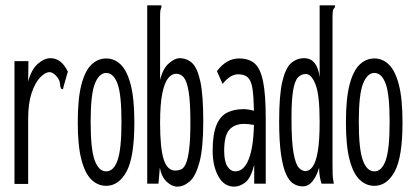

<svg xmlns="http://www.w3.org/2000/svg" viewBox="-20 -685 1540 716"><path d="M34 -457H86L85 -381Q97 -426 121 -447Q145 -468 168 -468Q209 -468 233 -418L217 -362L215 -352L208 -354Q204 -362 203.5 -373.5Q203 -385 193 -398Q178 -416 165 -416Q149 -416 130 -396.5Q111 -377 98 -338.5Q85 -300 85 -242V1H34Z M376 8Q345 8 321 -15Q297 -38 283.5 -90Q270 -142 270 -229Q270 -317 283.5 -369Q297 -421 321 -444Q345 -467 376 -467Q407 -467 430.5 -444Q454 -421 467.5 -369Q481 -317 481 -229Q481 -99 452 -45.5Q423 8 376 8ZM376 -46Q404 -46 418.5 -87.5Q433 -129 433 -230Q433 -334 418 -373.5Q403 -413 376 -413Q350 -413 334 -373.5Q318 -334 318 -230Q318 -129 333 -87.5Q348 -46 376 -46Z M641 11Q621 11 601.5 -7.5Q582 -26 576 -60L571 0H529V-665H582V-658Q579 -652 578 -645Q577 -638 577 -621V-387Q588 -431 610.5 -449.5Q633 -468 649 -468Q677 -468 696.5 -450Q716 -432 727 -381.5Q738 -331 738 -233Q738 -133 724 -80.5Q710 -28 687.5 -8.5Q665 11 641 11ZM633 -49Q645 -49 655.5 -53.5Q666 -58 673.5 -75.5Q681 -93 685.5 -129.5Q690 -166 690 -229Q690 -305 683.5 -343.5Q677 -382 665.5 -396Q654 -410 637 -410Q621 -410 607.5 -394Q594 -378 585.5 -338Q577 -298 577 -227Q577 -132 590.5 -90.5Q604 -49 633 -49Z M854 11Q815 11 794 -28Q773 -67 773 -122Q773 -184 787 -218Q801 -252 827 -265Q853 -278 888 -278Q897 -278 906.5 -276.5Q916 -275 927 -272Q926 -325 921.5 -354.5Q917 -384 904.5 -396Q892 -408 868 -408Q839 -408 810 -372L789 -420Q825 -467 871 -467Q908 -467 929.5 -448.5Q951 -430 961 -381.5Q971 -333 971 -243V0H928V-70Q915 -20 894.5 -4.5Q874 11 854 11ZM816 -123Q816 -83 828 -64.5Q840 -46 858 -46Q889 -46 907 -90Q925 -134 927 -219Q906 -223 891 -223Q855 -223 835.5 -201.5Q816 -180 816 -123Z M1109 10Q1091 10 1075 0.5Q1059 -9 1047 -35Q1035 -61 1028 -109Q1021 -157 1021 -233Q1021 -331 1033 -381.5Q1045 -432 1066 -450Q1087 -468 1114 -468Q1163 -468 1172 -397V-665H1229V-658Q1223 -652 1221.5 -645Q1220 -638 1220 -621V-71Q1220 -53 1220.5 -35.5Q1221 -18 1225 0H1179Q1175 -12 1172.5 -27Q1170 -42 1170 -60Q1162 -31 1146.5 -10.5Q1131 10 1109 10ZM1119 -47Q1134 -47 1146 -63.5Q1158 -80 1165 -120Q1172 -160 1172 -231Q1172 -332 1156.5 -370.5Q1141 -409 1121 -409Q1103 -409 1091 -396Q1079 -383 1073 -347.5Q1067 -312 1067 -244Q1067 -158 1074.5 -115.5Q1082 -73 1094 -60Q1106 -47 1119 -47Z M1376 8Q1345 8 1321 -15Q1297 -38 1283.5 -90Q1270 -142 1270 -229Q1270 -317 1283.5 -369Q1297 -421 1321 -444Q1345 -467 1376 -467Q1407 -467 1430.5 -444Q1454 -421 1467.5 -369Q1481 -317 1481 -229Q1481 -99 1452 -45.5Q1423 8 1376 8ZM1376 -46Q1404 -46 1418.5 -87.5Q1433 -129 1433 -230Q1433 -334 1418 -373.5Q1403 -413 1376 -413Q1350 -413 1334 -373.5Q1318 -334 1318 -230Q1318 -129 1333 -87.5Q1348 -46 1376 -46Z"/></svg>

Font: Inconsolata UltraCondensed
Style: Regular
Weight: 400
Width: 1
Monospace: yes
Designer: Raph Levien, Cyreal, Brenton Simpson
Foundry: Raph Levien, Cyreal, Google
Version: Version 3.000; ttfautohint (v1.8.2.53-6de2)